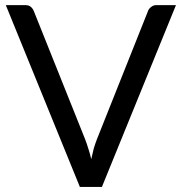

<svg xmlns="http://www.w3.org/2000/svg" viewBox="-20 -737 717 757"><path d="M673.8 -716.8Q600.6 -537.1 381.8 0Q360.4 0 294.9 0Q221.7 -178.7 2.9 -716.8Q22.5 -716.8 80.1 -716.8Q93.8 -716.8 101.6 -710Q109.4 -703.1 113.3 -693.4Q180.7 -525.4 315.4 -188.5Q322.3 -170.9 328.1 -151.4Q335 -130.9 339.8 -109.4Q344.7 -130.9 349.6 -151.4Q355.5 -170.9 362.3 -188.5Q428.7 -356.4 563.5 -693.4Q566.4 -702.1 575.2 -709Q584 -716.8 596.7 -716.8Q622.1 -716.8 673.8 -716.8Z"/></svg>

Font: Lato
Style: Regular
Weight: 400
Designer: Lukasz Dziedzic with Adam Twardoch and Botio Nikoltchev
Version: Version 2.015; 2015-08-06; http://www.latofonts.com/